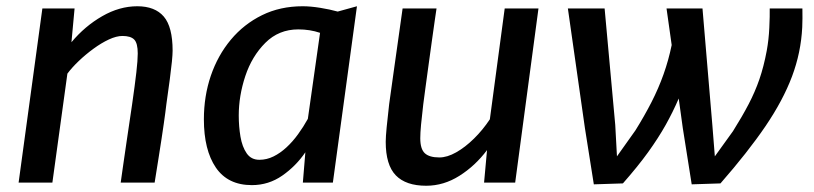

<svg xmlns="http://www.w3.org/2000/svg" viewBox="-20 -584 2604 614"><path d="M39.5 0 115.5 -557H218.5L208.5 -449Q251.5 -500.5 306.8 -532.2Q362 -564 419 -564Q475.5 -564 503.8 -531Q532 -498 532 -422Q532 -410.5 529.8 -387.5Q527.5 -364.5 523 -330.2Q518.5 -296 512 -250.5Q510.5 -238 508.5 -222.5Q506.5 -207 503.5 -186.5Q500.5 -166 496.5 -139.2Q492.5 -112.5 487 -78.2Q481.5 -44 474.5 0H366Q368 -15 372.8 -48.2Q377.5 -81.5 385 -132.2Q392.5 -183 402.5 -250.5Q411.5 -313 416 -352.5Q420.5 -392 420.5 -413Q420.5 -446 409.2 -457.5Q398 -469 371.5 -469Q352.5 -469 328.2 -457.8Q304 -446.5 279 -428.2Q254 -410 232 -389Q210 -368 195.5 -348.5L147.5 0Z M785.5 8Q708.5 8 670.2 -48.2Q632 -104.5 632 -202.5Q632 -276.5 654.2 -341.8Q676.5 -407 718.2 -457Q760 -507 818 -535.5Q876 -564 948 -564Q973 -564 1004 -559Q1035 -554 1060 -547L1121.5 -564L1044.5 0H948.5L956.5 -97Q926.5 -53 882.8 -22.5Q839 8 785.5 8ZM809.5 -73Q833 -73 854.8 -83.8Q876.5 -94.5 896.2 -112.8Q916 -131 933.2 -154.8Q950.5 -178.5 964.5 -204L1003.5 -479Q971 -490 934 -490Q871.5 -490 828.5 -447Q785.5 -404 764.5 -340.8Q743.5 -277.5 743.5 -214.5Q743.5 -179.5 749 -147Q754.5 -114.5 768.8 -93.8Q783 -73 809.5 -73Z M1343 10Q1278 10 1245.8 -23.2Q1213.5 -56.5 1213.5 -130.5Q1213.5 -146 1216.5 -177Q1219.5 -208 1224.5 -251Q1230.5 -294.5 1238 -347.8Q1245.5 -401 1253.2 -455.5Q1261 -510 1267.5 -557H1376Q1374.5 -547.5 1370.5 -519.5Q1366.5 -491.5 1361.2 -453.8Q1356 -416 1350.5 -376.2Q1345 -336.5 1340.5 -302.8Q1336 -269 1333.5 -250Q1329 -212.5 1326.5 -185.5Q1324 -158.5 1324 -142Q1324 -107.5 1338.5 -94Q1353 -80.5 1385 -80.5Q1410 -80.5 1438.8 -96.8Q1467.5 -113 1495.8 -140.8Q1524 -168.5 1546.5 -202.5L1594 -557H1702L1627.5 0H1528L1537.5 -104Q1499.5 -53.5 1449.2 -21.8Q1399 10 1343 10Z M1879 5.5 1850.5 -174.5 1796 -557H1913.5L1947.5 -184.5L1953 -84L2012 -167Q2041 -213.5 2063.5 -257.5Q2086 -301.5 2102 -346.5Q2118 -391.5 2128 -440L2111.5 -557H2226.5L2258 -184.5L2266 -84L2324 -164.5Q2353.5 -211.5 2374 -250.8Q2394.5 -290 2408.5 -330.5Q2422.5 -371 2432 -422Q2438.5 -457.5 2440.2 -495.5Q2442 -533.5 2441.5 -557H2546Q2546.5 -543 2546.2 -525.8Q2546 -508.5 2545.5 -497Q2541.5 -416 2512.8 -339.5Q2484 -263 2427.8 -180.2Q2371.5 -97.5 2284 2.5L2192 5.5L2163.5 -174.5L2150.5 -269Q2132 -226 2108.8 -184.5Q2085.5 -143 2052.8 -97.5Q2020 -52 1972 2.5Z"/></svg>

Font: Koeln Type Sans
Style: Italic
Weight: 400
Italic angle: -7.5°
Designer: Eben Sorkin
Foundry: Eben Sorkin
Version: Version 2.001